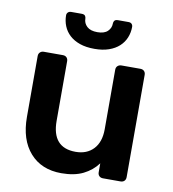

<svg xmlns="http://www.w3.org/2000/svg" viewBox="-82 -792 785 873"><g transform="rotate(10 310.5 -355.0)"><path d="M309 -573Q270 -573 241.5 -583Q213 -593 194 -610.5Q175 -628 165.5 -651.5Q156 -675 156 -701Q156 -709 161.5 -714.5Q167 -720 177 -720H224Q236 -720 240.5 -714.5Q245 -709 245 -701Q245 -680 261 -665Q277 -650 309 -650Q341 -650 356.5 -665Q372 -680 372 -701Q372 -709 376.5 -714.5Q381 -720 393 -720H441Q451 -720 456 -714.5Q461 -709 461 -701Q461 -675 451.5 -651.5Q442 -628 423 -610.5Q404 -593 375.5 -583Q347 -573 309 -573ZM259 10Q167 10 114 -50Q61 -110 61 -215V-496Q61 -507 68 -513.5Q75 -520 85 -520H173Q184 -520 190.5 -513.5Q197 -507 197 -496V-221Q197 -97 306 -97Q358 -97 388.5 -129.5Q419 -162 419 -221V-496Q419 -507 426 -513.5Q433 -520 444 -520H531Q542 -520 548.5 -513.5Q555 -507 555 -496V-24Q555 -13 548.5 -6.5Q542 0 531 0H450Q439 0 432.5 -6.5Q426 -13 426 -24V-65Q400 -30 359.5 -10Q319 10 259 10Z"/></g></svg>

Font: Fz Rubik Med
Style: Regular
Weight: 500
Designer: Hubert and Fischer
Foundry: Hubert and Fischer
Version: Vit hóa bi FontZin.com